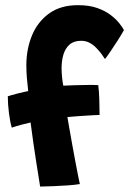

<svg xmlns="http://www.w3.org/2000/svg" viewBox="-20 -700 488 725"><path d="M131.5 4.5Q130.5 -3 126.5 -27.5Q122.5 -52 117 -87Q111.5 -122 105.8 -161.2Q100 -200.5 95.5 -237.5Q83 -235 61.5 -229.2Q40 -223.5 24.5 -218Q18 -239.5 13.8 -272.8Q9.5 -306 9.5 -336.5Q14 -338 24.5 -341Q35 -344 47.5 -347.2Q60 -350.5 71 -352.8Q82 -355 86.5 -356Q83.5 -380.5 81.5 -405.5Q79.5 -430.5 79.5 -453.5Q79.5 -514 100.5 -565.5Q121.5 -617 165 -648.8Q208.5 -680.5 274.5 -680.5Q316.5 -680.5 346.5 -670Q376.5 -659.5 397 -644Q417.5 -628.5 430 -612.8Q442.5 -597 448 -586.5Q439 -570 424.5 -547.2Q410 -524.5 396.5 -504.8Q383 -485 376.5 -477Q371.5 -485 363 -496.5Q354.5 -508 343.2 -519.5Q332 -531 318 -538.5Q304 -546 286.5 -546Q259 -546 242.8 -531.8Q226.5 -517.5 219.5 -494Q212.5 -470.5 212.5 -442.5Q212.5 -428 214.2 -409.8Q216 -391.5 219 -376.5Q235 -377.5 261.2 -378.2Q287.5 -379 312.8 -379.2Q338 -379.5 351 -378.5Q354 -355.5 355 -323.5Q356 -291.5 356 -266Q351.5 -266 329.8 -264.8Q308 -263.5 281 -261.8Q254 -260 234.5 -258Q237.5 -240.5 242.5 -211.8Q247.5 -183 253.5 -150Q259.5 -117 265.2 -86.5Q271 -56 275.5 -33.5Q280 -11 281.5 -5Q264 -2 237 0Q210 2 181.8 3Q153.5 4 131.5 4.5Z"/></svg>

Font: Grandstander Thin SemiBold
Style: Regular
Weight: 600
Version: Version 1.200